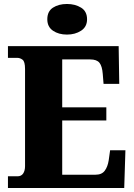

<svg xmlns="http://www.w3.org/2000/svg" viewBox="-20 -946 674 966"><path d="M20 0V-59H68Q87 -59 96.5 -73Q106 -87 106 -110V-599Q106 -636 93.5 -645.5Q81 -655 66 -655H20V-714H577L580 -524H501L497 -574Q494 -613 480.5 -630Q467 -647 434 -647H293V-406H515V-340H293V-67H461Q492 -67 507 -87Q522 -107 527 -140L534 -190H611L605 0ZM317 -772Q275 -772 246.5 -791.5Q218 -811 218 -849Q218 -889 246.5 -907.5Q275 -926 317 -926Q358 -926 388 -907.5Q418 -889 418 -849Q418 -811 388 -791.5Q358 -772 317 -772Z"/></svg>

Font: Noto Serif Myanmar SemiCondensed Black
Style: Regular
Weight: 900
Width: 4
Designer: Ben Mitchell and the Monotype Design Team
Foundry: Monotype Imaging Inc.
Version: Version 2.106; ttfautohint (v1.8.4.7-5d5b)